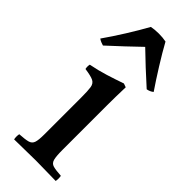

<svg xmlns="http://www.w3.org/2000/svg" viewBox="-265 -784 816 816"><g transform="rotate(45 143.5 -375.5)"><path d="M277 1Q249 1 220 0Q191 -1 156 -1Q124 -1 90.5 0Q57 1 27 1Q24 -15 27 -30Q61 -32 77 -36.5Q93 -41 98 -56Q103 -71 103 -104V-328Q103 -367 100 -386Q97 -405 82 -412.5Q67 -420 30 -425Q27 -439 30 -451Q72 -459 112 -471.5Q152 -484 189 -497L206 -491Q205 -460 204.5 -433Q204 -406 204 -382V-114Q204 -75 208.5 -58Q213 -41 228.5 -36.5Q244 -32 277 -30Q280 -15 277 1ZM143 -671Q113 -642 80 -611Q47 -580 12 -548Q5 -550 -2.5 -553Q-10 -556 -17 -561Q12 -602 44.5 -654Q77 -706 100 -748Q110 -750 121 -751Q132 -752 144 -752Q156 -752 167 -751Q178 -750 188 -748Q211 -706 243.5 -654Q276 -602 304 -561Q292 -551 275 -548Q239 -580 206 -611Q173 -642 143 -671Z"/></g></svg>

Font: Tiro Devanagari Marathi
Style: Regular
Weight: 400
Designer: Devanagari: John Hudson & Fiona Ross. Latin: John Hudson.
Foundry: Tiro Typeworks Ltd.
Version: Version 1.52